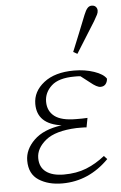

<svg xmlns="http://www.w3.org/2000/svg" viewBox="-55 -806 539 858"><g transform="rotate(-5 214.5 -377.0)"><path d="M190 13Q127 13 84.5 -14.5Q42 -42 42 -102Q42 -152 84.5 -193.5Q127 -235 209 -246Q100 -261 100 -351Q100 -407 149.5 -446Q199 -485 285 -485Q334 -485 375 -471Q416 -457 429 -436Q428 -421 420 -411.5Q412 -402 397 -402Q381 -402 352 -426L312 -457Q305 -458 298.5 -458Q292 -458 285 -458Q214 -458 181.5 -428Q149 -398 149 -357Q149 -315 179.5 -291.5Q210 -268 276 -268Q289 -268 302 -268Q315 -268 327 -269L319 -227Q312 -228 296.5 -228Q281 -228 274 -228Q179 -224 135.5 -188.5Q92 -153 92 -109Q92 -68 120.5 -47Q149 -26 200 -26Q257 -26 301 -43.5Q345 -61 385 -93L399 -78Q309 13 190 13ZM289 -568Q306 -609 322 -649Q338 -689 354 -729Q362 -749 370 -758Q378 -767 389 -767Q401 -767 407.5 -760Q414 -753 414 -743Q414 -734 409.5 -725Q405 -716 394 -697Q372 -662 350.5 -627.5Q329 -593 307 -558Z"/></g></svg>

Font: Source Serif Pro Light
Style: Italic
Weight: 300
Italic angle: -12°
Designer: Frank Grießhammer
Foundry: Adobe Systems Incorporated
Version: Version 3.001;hotconv 1.0.111;makeotfexe 2.5.65597